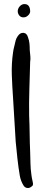

<svg xmlns="http://www.w3.org/2000/svg" viewBox="-20 -934 220 942"><path d="M128 -631Q126 -560 124 -495Q122 -430 123 -367Q125 -322 125.5 -277Q126 -232 128 -188Q129 -160 129.5 -132Q130 -104 134 -77Q136 -60 140 -44Q143 -33 141.5 -27Q140 -21 131 -16Q122 -10 112 -12Q102 -14 96 -23Q89 -34 84 -47Q79 -60 77 -73Q70 -114 65.5 -156Q61 -198 57 -239Q54 -293 50.5 -346.5Q47 -400 44 -454Q40 -510 38 -565.5Q36 -621 44 -677Q46 -692 50 -706.5Q54 -721 57 -736Q60 -747 68 -758Q73 -765 79 -769Q85 -773 95 -773Q104 -772 109.5 -766Q115 -760 117 -752Q123 -736 124.5 -720.5Q126 -705 126 -688Q128 -672 129 -656.5Q130 -641 128 -631ZM97 -849Q84 -848 76 -856.5Q68 -865 67 -878Q67 -892 77 -903Q87 -914 100 -914Q127 -914 128 -879Q128 -868 118 -858.5Q108 -849 97 -849Z"/></svg>

Font: Delicious Handrawn
Style: Regular
Weight: 400
Designer: Agung Rohmat
Foundry: Agung Rohmat
Version: Version 1.002; ttfautohint (v1.8.4.7-5d5b);gftools[0.9.27]